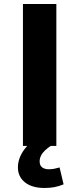

<svg xmlns="http://www.w3.org/2000/svg" viewBox="-20 -725 395 954"><path d="M94 0V-705H260V0ZM201 209Q139 209 104 181Q69 153 69 107Q69 62 99.5 19.5Q130 -23 178 -47L232 0Q217 10 204 22Q191 34 184 48Q177 62 177 76Q177 98 190 107Q203 116 221 116Q237 116 249.5 113.5Q262 111 276 107L296 191Q271 201 249.5 205Q228 209 201 209Z"/></svg>

Font: Nunito Sans 6pt ExtraBold
Style: Regular
Weight: 800
Version: Version 3.101;gftools[0.9.27]